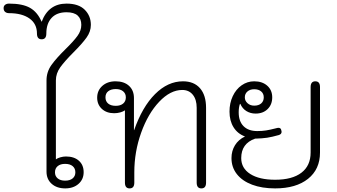

<svg xmlns="http://www.w3.org/2000/svg" viewBox="-121 -1035 1870 1065"><path d="M137 -83V-589Q137 -636 164 -674Q191 -712 243 -763Q287 -806 308.5 -835.5Q330 -865 330 -897Q330 -930 310 -948.5Q290 -967 248 -967Q194 -967 165 -935.5Q136 -904 136 -849Q136 -817 110 -817Q84 -817 84 -849Q84 -903 42.5 -932.5Q1 -962 -71 -962Q-84 -962 -92.5 -969Q-101 -976 -101 -990Q-101 -1002 -92.5 -1008.5Q-84 -1015 -71 -1015Q4 -1015 45.5 -991.5Q87 -968 110 -914Q148 -1015 248 -1015Q315 -1015 349 -981Q383 -947 383 -897Q383 -860 359 -826.5Q335 -793 287 -745Q238 -696 213.5 -662Q189 -628 189 -589V-151Q198 -158 214 -162.5Q230 -167 245 -167Q290 -167 316.5 -143.5Q343 -120 343 -80Q343 -40 314.5 -15Q286 10 241 10Q194 10 165.5 -15.5Q137 -41 137 -83ZM297 -79Q297 -101 282 -113.5Q267 -126 240 -126Q214 -126 199 -113.5Q184 -101 184 -79Q184 -58 199 -45.5Q214 -33 240 -33Q267 -33 282 -45.5Q297 -58 297 -79Z M572 -22V-423Q562 -416 546 -411.5Q530 -407 512 -407Q470 -407 444 -431Q418 -455 418 -493Q418 -533 446.5 -558.5Q475 -584 520 -584Q567 -584 594.5 -559Q622 -534 622 -491V-313H623Q668 -442 739 -513Q810 -584 894 -584Q955 -584 988.5 -545.5Q1022 -507 1022 -437V-22Q1022 10 996 10Q970 10 970 -22V-437Q970 -483 948.5 -509.5Q927 -536 890 -536Q824 -536 762 -470.5Q700 -405 662 -299Q624 -193 624 -79V-22Q624 10 598 10Q572 10 572 -22ZM577 -495Q577 -516 562 -528.5Q547 -541 521 -541Q495 -541 479.5 -529Q464 -517 464 -495Q464 -473 479 -460.5Q494 -448 521 -448Q547 -448 562 -460.5Q577 -473 577 -495Z M1163 -158Q1163 -198 1182.5 -229.5Q1202 -261 1238 -278Q1197 -293 1174.5 -329Q1152 -365 1152 -416Q1152 -463 1170 -501.5Q1188 -540 1219.5 -562Q1251 -584 1289 -584Q1334 -584 1361.5 -559.5Q1389 -535 1389 -495Q1389 -455 1363.5 -430Q1338 -405 1297 -405Q1268 -405 1245.5 -419Q1223 -433 1212 -459H1210Q1203 -439 1203 -412Q1203 -362 1230 -335Q1257 -308 1306 -308Q1333 -308 1355 -311.5Q1377 -315 1408 -323Q1418 -326 1424 -326Q1436 -326 1439 -314Q1441 -306 1441 -304Q1441 -291 1426 -286Q1387 -275 1360.5 -271Q1334 -267 1294 -266Q1217 -239 1217 -158Q1217 -102 1267 -70Q1317 -38 1405 -38Q1500 -38 1551 -77Q1602 -116 1602 -189V-552Q1602 -584 1628 -584Q1654 -584 1654 -552V-189Q1654 -96 1587.5 -43Q1521 10 1405 10Q1332 10 1277.5 -10.5Q1223 -31 1193 -69Q1163 -107 1163 -158ZM1342 -495Q1342 -516 1327.5 -528Q1313 -540 1289 -540Q1266 -540 1251.5 -527.5Q1237 -515 1237 -495Q1237 -476 1252 -462.5Q1267 -449 1289 -449Q1314 -449 1328 -461.5Q1342 -474 1342 -495Z"/></svg>

Font: Kodchasan ExtraLight
Style: Regular
Weight: 275
Version: Version 1.000; ttfautohint (v1.6)